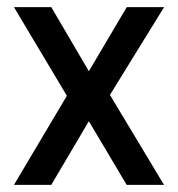

<svg xmlns="http://www.w3.org/2000/svg" viewBox="-20 -520 500 540"><path d="M19.2 0 168.1 -250.6 19.2 -500H124.2L229.9 -319.7L336.6 -500H441.6L289.2 -253.1L441.3 0H336.3L229.9 -179.1L124.2 0Z"/></svg>

Font: TitilliumWeb ExtraLight
Style: Regular
Weight: 400
Designer: Mohamed Gaber, Accademia di Belle Arti di Urbino and others
Foundry: Kief Type Foundry, Accademia di Belle Arti di Urbino and others
Version: Version 3.000; ttfautohint (v1.8.2)